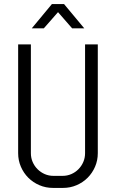

<svg xmlns="http://www.w3.org/2000/svg" viewBox="-20 -920 574 950"><path d="M463.9 -162.1Q463.9 -126.5 450.4 -95.2Q437 -64 413.6 -40.5Q390.1 -17.1 358.9 -3.7Q327.6 9.8 292 9.8H242.2Q206.5 9.8 175 -3.7Q143.6 -17.1 120.1 -40.5Q96.7 -64 83.3 -95.2Q69.8 -126.5 69.8 -162.1V-700.2H132.8V-162.1Q132.8 -138.7 141.6 -118.4Q150.4 -98.1 165.8 -82.8Q181.2 -67.4 201.4 -58.6Q221.7 -49.8 245.1 -49.8H289.1Q312.5 -49.8 332.8 -58.6Q353 -67.4 368.2 -82.8Q383.3 -98.1 392.1 -118.4Q400.9 -138.7 400.9 -162.1V-700.2H463.9V-162.1ZM397 -779.8H336.9L267.1 -859.9L196.8 -779.8H137.2L236.8 -899.9H296.9Z"/></svg>

Font: Abel
Style: Regular
Weight: 400
Designer: Matthew Desmond
Foundry: Matthew Desmond
Version: Version 1.003